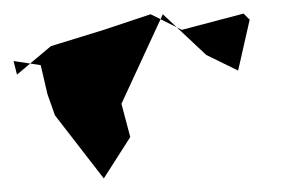

<svg xmlns="http://www.w3.org/2000/svg" viewBox="-23 -803 430 283"><path d="M47 -664 58 -633 130 -540 169 -601 156 -650 217 -782 281 -722 328 -699 345 -774 336 -783 245 -759 199 -782 130 -759 52 -735 2 -693 -3 -713 37 -707Z"/></svg>

Font: Hussar Lance
Style: Regular
Weight: 700
Foundry: Cannot Into Space Fonts, PlusOne Fonts
Version: Version 2.27